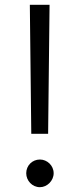

<svg xmlns="http://www.w3.org/2000/svg" viewBox="-20 -770 331 798"><path d="M104 -750 110 -214H180L186 -750ZM146 8C176 8 203 -19 203 -50C203 -82 176 -107 146 -107C114 -107 89 -82 89 -50C89 -19 114 8 146 8Z"/></svg>

Font: Oakes
Style: Regular
Weight: 400
Designer: Samuel Oakes
Foundry: Samuel Oakes
Version: Version 1.003;PS 001.003;hotconv 1.0.88;makeotf.lib2.5.64775